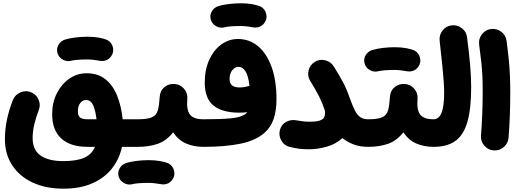

<svg xmlns="http://www.w3.org/2000/svg" viewBox="-20 -828 3130 1163"><path d="M328.1 -506.3Q320.8 -532.2 334 -555.9Q347.2 -579.6 374 -588.4Q401.9 -596.7 438 -601.1Q474.1 -605.5 509.8 -605.5Q547.9 -605.5 578.4 -600.1Q608.9 -594.7 629.9 -585.9Q656.7 -570.8 663.8 -541.5Q670.9 -512.2 653.8 -487.8Q640.1 -468.3 620.8 -462.2Q601.6 -456.1 580.6 -460.4Q566.4 -463.4 546.6 -465.6Q526.9 -467.8 509.8 -467.8Q477.1 -467.8 451.7 -465.8Q426.3 -463.9 410.6 -460Q384.8 -453.1 360.4 -466.8Q335.9 -480.5 328.1 -506.3ZM504.4 -384.3Q573.2 -384.3 618.9 -347.7Q664.6 -311 689.7 -247.8Q714.8 -184.6 723.1 -105.5H742.7Q777.3 -105.5 801.5 -81.1Q825.7 -56.6 825.7 -22Q825.7 12.2 801.5 36.9Q777.3 61.5 742.7 61.5H718.8Q702.6 137.2 656.7 194.3Q610.8 251.5 537.4 283.2Q463.9 314.9 365.2 314.9Q257.8 314.9 178 277.8Q98.1 240.7 54 173.1Q9.8 105.5 9.8 15.1Q9.8 -46.4 22.7 -106Q35.6 -165.5 58.1 -222.2Q70.8 -253.9 103.5 -268.1Q136.2 -282.2 167.5 -269.5Q199.2 -256.8 213.4 -224.9Q227.5 -192.9 214.8 -161.1Q199.7 -122.6 188.7 -78.6Q177.7 -34.7 177.7 8.8Q177.7 81.1 226.3 114.5Q274.9 147.9 363.3 147.9Q445.8 147.9 491.7 126.7Q537.6 105.5 555.2 61.5H511.2Q406.7 61.5 351.3 11Q295.9 -39.6 295.9 -136.7Q295.9 -207 324.5 -263.2Q353 -319.3 400.4 -351.8Q447.8 -384.3 504.4 -384.3ZM509.8 -105.5H564.5Q559.6 -151.4 545.7 -186.8Q531.7 -222.2 500.5 -222.2Q481 -222.2 466.3 -204.1Q451.7 -186 451.7 -152.3Q451.7 -125.5 466.1 -115.5Q480.5 -105.5 509.8 -105.5Z M658.7 -22Q658.7 -56.6 683.6 -81.1Q708.5 -105.5 742.7 -105.5H815.9Q850.6 -105.5 875.2 -81.1Q899.9 -56.6 899.9 -22Q899.9 12.2 875.2 36.9Q850.6 61.5 815.9 61.5H742.7Q708.5 61.5 683.6 36.9Q658.7 12.2 658.7 -22Z M731.9 -22Q731.9 -56.6 756.8 -81.1Q781.7 -105.5 815.9 -105.5Q875 -105.5 901.6 -118.2Q928.2 -130.9 936.3 -160.4Q944.3 -189.9 947.3 -240.2Q949.7 -278.8 975.8 -300.3Q1002 -321.8 1037.1 -319.3Q1071.8 -317.4 1094.5 -290.8Q1117.2 -264.2 1114.7 -230.5Q1108.4 -163.1 1130.4 -134.3Q1152.3 -105.5 1211.4 -105.5H1211.9Q1246.6 -105.5 1270.8 -81.1Q1294.9 -56.6 1294.9 -22Q1294.9 12.2 1270.8 36.9Q1246.6 61.5 1211.9 61.5H1211.4Q1154.3 61.5 1107.4 41.3Q1060.5 21 1028.8 -26.4Q987.3 25.4 934.6 43.5Q881.8 61.5 815.9 61.5Q781.7 61.5 756.8 36.9Q731.9 12.2 731.9 -22ZM698.7 241.2Q691.4 215.3 704.6 191.7Q717.8 168 744.6 159.2Q772.5 150.9 808.6 146.5Q844.7 142.1 880.4 142.1Q918.5 142.1 949 147.5Q979.5 152.8 1000.5 161.6Q1027.3 176.8 1034.4 206.1Q1041.5 235.4 1024.4 259.8Q1010.7 279.3 991.5 285.4Q972.2 291.5 951.2 287.1Q937 284.2 917.2 282Q897.5 279.8 880.4 279.8Q847.7 279.8 822.3 281.7Q796.9 283.7 781.2 287.6Q755.4 294.4 731 280.8Q706.5 267.1 698.7 241.2Z M1128.4 -22Q1128.4 -56.6 1153.1 -81.1Q1177.7 -105.5 1211.9 -105.5Q1318.4 -105.5 1377.2 -111.1Q1436 -116.7 1462.9 -134.8Q1471.7 -140.6 1478 -148.4Q1453.6 -145.5 1430.2 -145.5Q1325.7 -145.5 1272.9 -189Q1220.2 -232.4 1220.2 -327.6Q1220.2 -405.8 1247.3 -465.3Q1274.4 -524.9 1320.1 -558.3Q1365.7 -591.8 1421.4 -591.8Q1491.2 -591.8 1543.7 -547.6Q1596.2 -503.4 1625.5 -421.4Q1654.8 -339.4 1654.8 -225.6Q1654.8 -159.7 1637.7 -108.2Q1620.6 -56.6 1580.6 -22Q1528.3 23.4 1436.3 42.5Q1344.2 61.5 1211.9 61.5Q1177.7 61.5 1153.1 36.9Q1128.4 12.2 1128.4 -22ZM1370.6 -348.6Q1370.6 -298.3 1430.7 -298.3Q1447.3 -298.3 1462.6 -301.3Q1478 -304.2 1490.7 -307.6H1491.2Q1483.9 -372.1 1465.8 -397.7Q1447.8 -423.3 1425.3 -423.3Q1404.3 -423.3 1387.5 -403.3Q1370.6 -383.3 1370.6 -348.6ZM1256.8 -709Q1249.5 -734.9 1262.7 -758.5Q1275.9 -782.2 1302.7 -791Q1330.6 -799.3 1366.7 -803.7Q1402.8 -808.1 1438.5 -808.1Q1476.6 -808.1 1507.1 -802.7Q1537.6 -797.4 1558.6 -788.6Q1585.4 -773.4 1592.5 -744.1Q1599.6 -714.8 1582.5 -690.4Q1568.8 -670.9 1549.6 -664.8Q1530.3 -658.7 1509.3 -663.1Q1495.1 -666 1475.3 -668.2Q1455.6 -670.4 1438.5 -670.4Q1405.8 -670.4 1380.4 -668.5Q1355 -666.5 1339.4 -662.6Q1313.5 -655.8 1289.1 -669.4Q1264.6 -683.1 1256.8 -709Z M1675.8 -41.5Q1685.1 -74.7 1714.4 -90.3Q1743.7 -106 1778.8 -98.6Q1798.8 -95.2 1815.9 -93Q1833 -90.8 1853.5 -90.8Q1897.5 -90.8 1917.7 -98.1Q1938 -105.5 1943.6 -117.7Q1949.2 -129.9 1949.2 -145Q1949.2 -151.9 1947.8 -158.2Q1944.3 -167.5 1940.9 -177.7Q1930.2 -210.9 1909.4 -250.7Q1888.7 -290.5 1858.9 -337.9Q1840.8 -367.2 1849.1 -401.1Q1857.4 -435.1 1886.7 -453.1Q1916 -471.2 1950 -462.9Q1983.9 -454.6 2002 -425.3Q2031.7 -377.9 2055.9 -333.3Q2080.1 -288.6 2099.1 -232.4Q2116.2 -184.6 2130.9 -156.7Q2145.5 -128.9 2164.1 -117.2Q2182.6 -105.5 2210 -105.5H2210.4Q2245.1 -105.5 2269.3 -81.1Q2293.5 -56.6 2293.5 -22Q2293.5 12.2 2269.3 36.9Q2245.1 61.5 2210.4 61.5H2210Q2159.7 61.5 2121.3 46.6Q2083 31.7 2054.2 8.3Q2013.7 45.4 1958.5 60.8Q1903.3 76.2 1853.5 76.2Q1818.8 76.2 1794.4 73.2Q1770 70.3 1733.4 61.5Q1700.7 53.2 1683.6 22.2Q1666.5 -8.8 1675.8 -41.5Z M2126.5 -22Q2126.5 -56.6 2151.4 -81.1Q2176.3 -105.5 2210.4 -105.5Q2269.5 -105.5 2296.1 -118.2Q2322.8 -130.9 2330.8 -160.4Q2338.9 -189.9 2341.8 -240.2Q2344.2 -278.8 2370.4 -300.3Q2396.5 -321.8 2431.6 -319.3Q2466.3 -317.4 2489 -290.8Q2511.7 -264.2 2509.3 -230.5Q2502.9 -163.1 2524.9 -134.3Q2546.9 -105.5 2606 -105.5H2606.4Q2641.1 -105.5 2665.3 -81.1Q2689.5 -56.6 2689.5 -22Q2689.5 12.2 2665.3 36.9Q2641.1 61.5 2606.4 61.5H2606Q2548.8 61.5 2502 41.3Q2455.1 21 2423.3 -26.4Q2381.8 25.4 2329.1 43.5Q2276.4 61.5 2210.4 61.5Q2176.3 61.5 2151.4 36.9Q2126.5 12.2 2126.5 -22ZM2188.5 -442.9Q2181.2 -468.8 2194.3 -492.4Q2207.5 -516.1 2234.4 -524.9Q2262.2 -533.2 2298.3 -537.6Q2334.5 -542 2370.1 -542Q2408.2 -542 2438.7 -536.6Q2469.2 -531.2 2490.2 -522.5Q2517.1 -507.3 2524.2 -478Q2531.2 -448.7 2514.2 -424.3Q2500.5 -404.8 2481.2 -398.7Q2461.9 -392.6 2440.9 -397Q2426.8 -399.9 2407 -402.1Q2387.2 -404.3 2370.1 -404.3Q2337.4 -404.3 2312 -402.3Q2286.6 -400.4 2271 -396.5Q2245.1 -389.6 2220.7 -403.3Q2196.3 -417 2188.5 -442.9Z M2522.9 -22Q2522.9 -56.6 2547.6 -81.1Q2572.3 -105.5 2606.4 -105.5Q2638.2 -105.5 2654.3 -144.3Q2670.4 -183.1 2670.4 -268.6Q2670.4 -295.9 2667.7 -334.5Q2665 -373 2659.2 -432.4Q2653.3 -491.7 2643.1 -580.1Q2639.2 -614.3 2659.9 -642.1Q2680.7 -669.9 2714.8 -674.3Q2749 -678.7 2776.9 -657.7Q2804.7 -636.7 2809.1 -602.5Q2822.3 -500.5 2828.1 -429Q2834 -357.4 2834 -299.3Q2834 -168.5 2811 -89.1Q2788.1 -9.8 2738 25.9Q2688 61.5 2606.4 61.5Q2572.3 61.5 2547.6 36.9Q2522.9 12.2 2522.9 -22Z M2882.3 -558.1Q2877.9 -592.3 2898.9 -620.1Q2919.9 -647.9 2954.1 -652.3Q2988.3 -656.7 3016.1 -635.7Q3043.9 -614.7 3048.3 -580.6Q3057.1 -514.6 3062 -464.8Q3066.9 -415 3068.8 -369.1Q3070.8 -323.2 3070.8 -268.6Q3070.8 -196.3 3068.1 -125Q3065.4 -53.7 3060.5 6.3Q3057.6 40.5 3031 63.2Q3004.4 85.9 2969.7 83Q2935.5 80.1 2913.1 53.5Q2890.6 26.9 2893.6 -7.3Q2898.4 -67.9 2901.1 -137.9Q2903.8 -208 2903.8 -277.3Q2903.8 -325.2 2902.1 -364.3Q2900.4 -403.3 2895.8 -448.2Q2891.1 -493.2 2882.3 -558.1Z"/></svg>

Font: Mikhak Black
Style: Regular
Weight: 900
Designer: Amin Abedi
Version: Version 3.3